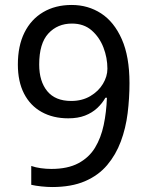

<svg xmlns="http://www.w3.org/2000/svg" viewBox="-20 -744 591 774"><path d="M190 10Q171 10 147 7.5Q123 5 106 1V-75Q123 -69 144.5 -66Q166 -63 187 -63Q253 -63 296 -86Q339 -109 363 -148.5Q387 -188 398 -240Q409 -292 411 -350H405Q392 -327 371.5 -308Q351 -289 322.5 -278Q294 -267 255 -267Q194 -267 148 -292.5Q102 -318 77 -366.5Q52 -415 52 -484Q52 -559 78.5 -612.5Q105 -666 154 -695Q203 -724 269 -724Q335 -724 387.5 -690Q440 -656 471 -586Q502 -516 502 -409Q502 -348 494.5 -287.5Q487 -227 467 -173.5Q447 -120 412 -78.5Q377 -37 322.5 -13.5Q268 10 190 10ZM267 -337Q311 -337 344 -356.5Q377 -376 395 -406Q413 -436 413 -467Q413 -511 397 -552.5Q381 -594 349.5 -621.5Q318 -649 270 -649Q212 -649 175 -609Q138 -569 138 -484Q138 -416 170.5 -376.5Q203 -337 267 -337Z"/></svg>

Font: uoriya25
Style: Book
Weight: 400
Designer: Jelle Bosma - Monotype Design Team
Foundry: Monotype Imaging Inc.
Version: Version 2.003